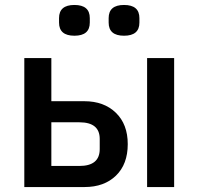

<svg xmlns="http://www.w3.org/2000/svg" viewBox="-20 -754 800 774"><path d="M78 0V-520H187V-346H320Q399 -346 447 -299.5Q495 -253 495 -173Q495 -92 447.5 -46Q400 0 321 0ZM187 -85H300Q382 -85 382 -153V-194Q382 -261 300 -261H187ZM573 0V-520H682V0ZM218 -663V-681Q218 -734 280 -734Q342 -734 342 -681V-663Q342 -610 280 -610Q218 -610 218 -663ZM418 -663V-681Q418 -734 480 -734Q542 -734 542 -681V-663Q542 -610 480 -610Q418 -610 418 -663Z"/></svg>

Font: IBM Plex Sans Medm
Style: Regular
Weight: 500
Designer: Mike Abbink, Paul van der Laan, Pieter van Rosmalen
Foundry: Bold Monday
Version: Version 3.005